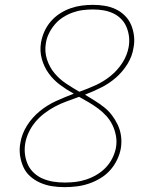

<svg xmlns="http://www.w3.org/2000/svg" viewBox="-20 -763 640 791"><path d="M246 8Q219 8 194 4Q169 0 146 -10Q123 -20 104.5 -36.5Q86 -53 76 -75.5Q66 -98 62.5 -123.5Q59 -149 64 -175Q70 -212 91.5 -246Q113 -280 144.5 -305.5Q176 -331 211.5 -347Q247 -363 284 -377Q255 -393 228 -413Q201 -433 181.5 -459.5Q162 -486 152.5 -519.5Q143 -553 149 -588Q153 -611 163 -633.5Q173 -656 189.5 -675Q206 -694 227 -707.5Q248 -721 271 -729Q294 -737 317 -740Q340 -743 363 -743Q388 -743 412 -739Q436 -735 457 -725Q478 -715 494.5 -698.5Q511 -682 520 -661Q529 -640 532 -615.5Q535 -591 530 -566Q525 -532 505.5 -500Q486 -468 458 -443.5Q430 -419 397 -402.5Q364 -386 330 -373Q350 -361 370 -348.5Q390 -336 408.5 -321.5Q427 -307 441 -288.5Q455 -270 465 -249Q475 -228 478.5 -203.5Q482 -179 478 -153Q474 -129 462.5 -105Q451 -81 433.5 -61.5Q416 -42 392.5 -28Q369 -14 344.5 -6Q320 2 295 5Q270 8 246 8ZM307 -385Q341 -397 374 -412Q407 -427 435.5 -450Q464 -473 484 -504Q504 -535 510 -569Q514 -591 511.5 -612Q509 -633 501 -652Q493 -671 478.5 -685.5Q464 -700 445.5 -708.5Q427 -717 406 -720.5Q385 -724 363 -724Q343 -724 322 -721.5Q301 -719 280 -711.5Q259 -704 240 -692Q221 -680 206.5 -663Q192 -646 182 -626Q172 -606 169 -585Q163 -551 173.5 -518.5Q184 -486 204.5 -461.5Q225 -437 252 -419Q279 -401 307 -385ZM247 -11Q269 -11 291 -13.5Q313 -16 335.5 -23.5Q358 -31 379 -43.5Q400 -56 416.5 -73.5Q433 -91 443.5 -112.5Q454 -134 458 -156Q462 -181 457.5 -204.5Q453 -228 443 -248.5Q433 -269 417.5 -286Q402 -303 383.5 -316.5Q365 -330 345.5 -341.5Q326 -353 306 -364Q305 -364 303.5 -363.5Q302 -363 301 -362H300Q276 -353 252.5 -344.5Q229 -336 206.5 -324Q184 -312 163.5 -296.5Q143 -281 126.5 -261.5Q110 -242 99 -219Q88 -196 84 -173Q80 -149 83 -126.5Q86 -104 95 -84.5Q104 -65 120.5 -50Q137 -35 157.5 -26.5Q178 -18 200.5 -14.5Q223 -11 247 -11Z"/></svg>

Font: Iosevka Thin Extended Oblique
Style: Regular
Weight: 100
Width: 7
Italic angle: -9°
Monospace: yes
Designer: Belleve Invis
Foundry: Belleve Invis
Version: Version 32.5.0; ttfautohint (v1.8.4)